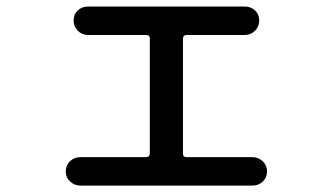

<svg xmlns="http://www.w3.org/2000/svg" viewBox="-20 -580 1040 600"><path d="M231.4 0Q212.9 0 199.2 -12.7Q185.5 -25.4 185.5 -44.4Q185.5 -63.5 198.7 -76.2Q211.9 -88.9 231.4 -88.9H436.5Q447.3 -88.9 448.2 -99.6V-460Q448.2 -470.7 436.5 -470.7H254.9Q236.3 -470.7 223.1 -483.9Q210 -497.1 210 -516.1Q210 -535.2 223.1 -547.4Q236.3 -559.6 254.9 -559.6H745.1Q763.7 -559.6 776.9 -547.4Q790 -535.2 790 -516.1Q790 -497.1 776.9 -483.9Q763.7 -470.7 745.1 -470.7H563.5Q552.7 -470.7 551.8 -460V-99.6Q551.8 -88.9 563.5 -88.9H768.6Q787.1 -88.9 800.8 -76.2Q814.5 -63.5 814.5 -44.4Q814.5 -25.4 801.3 -12.7Q788.1 0 768.6 0Z"/></svg>

Font: Rounded-X Mgen+ 1mn medium
Style: Regular
Weight: 500
Designer: [Source Han Sans]
Ryoko NISHIZUKA  (kana & ideographs); Paul D. Hunt (Latin, Greek & Cyrillic); Wenlong ZHANG  (bopomofo
Version: Version 1.059.20150602